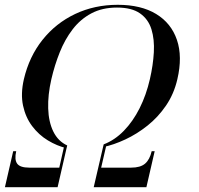

<svg xmlns="http://www.w3.org/2000/svg" viewBox="-32 -780 828 800"><path d="M245.5 -162.5Q205.5 -172 167.5 -195Q129.5 -218 102 -254.5Q74.5 -291 64 -340Q53.5 -389 67.5 -450Q89.5 -544 145 -613.8Q200.5 -683.5 281.2 -721.8Q362 -760 458.5 -760Q555.5 -760 618.5 -721.8Q681.5 -683.5 705.2 -613.8Q729 -544 707 -450Q693 -389 660 -340.5Q627 -292 582.8 -256.8Q538.5 -221.5 490.2 -199Q442 -176.5 397.5 -167L400 -178.5Q446 -196 484 -235Q522 -274 549.8 -329.2Q577.5 -384.5 592.5 -450Q606 -508.5 609 -562.2Q612 -616 599 -658Q586 -700 551.5 -724.2Q517 -748.5 455.5 -748.5Q394 -748.5 348.5 -724.2Q303 -700 270.8 -658Q238.5 -616 217 -562.2Q195.5 -508.5 182 -450Q167 -384.5 168.8 -328.2Q170.5 -272 190.2 -231.8Q210 -191.5 248 -174ZM-11.5 0 23 -150H35.5Q27.5 -115 39.5 -98.2Q51.5 -81.5 90 -81.5H215L235 -170H247L208 0ZM358.5 0 399 -174.5H411L389.5 -81.5H514.5Q553 -81.5 572.5 -98.2Q592 -115 600 -150H612.5L578 0Z"/></svg>

Font: Bodoni Moda 18pt
Style: Italic
Weight: 400
Italic angle: -13°
Designer: Owen Earl
Foundry: indestructible type
Version: Version 2.005